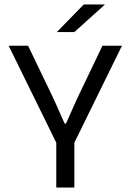

<svg xmlns="http://www.w3.org/2000/svg" viewBox="-20 -845 588 865"><path d="M238.5 -192 19 -639H106.5L224 -394.5L271 -288.5H277.5L324.5 -394.5L441.5 -639H529.5L310 -192ZM233.5 0V-269.5H315V0ZM357.5 -825H451.5V-823.5L315 -700.5H237V-701.5Z"/></svg>

Font: Anek Bangla
Style: Regular
Weight: 400
Designer: Sulekha Rajkumar (Bangla), Yesha Goshar (Latin)
Foundry: Ek Type
Version: Version 1.003